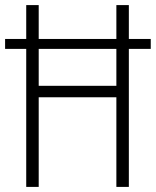

<svg xmlns="http://www.w3.org/2000/svg" viewBox="-20 -734 612 754"><path d="M83 0H132V-352H437V0H486V-542H572V-581H486V-714H437V-581H132V-714H83V-581H0V-542H83ZM132 -397V-542H437V-397Z"/></svg>

Font: Noto Sans Armenian Condensed ExtraLight
Style: Regular
Weight: 200
Width: 3
Designer: Monotype Design Team
Foundry: Monotype Imaging Inc.
Version: Version 2.008